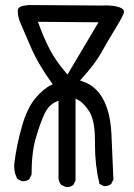

<svg xmlns="http://www.w3.org/2000/svg" viewBox="-20 -762 540 772"><path d="M108.4 -741.7Q51.3 -741.7 51.3 -720.2Q51.3 -694.3 62.3 -669.4Q73.2 -644.5 103 -574.7Q132.8 -504.9 189 -427.2L192.4 -422.9L187.5 -420.9Q157.2 -407.7 123.5 -368.4Q89.8 -329.1 68.6 -255.4Q47.4 -181.6 37.6 -106Q37.1 -99.6 37.1 -93.3Q37.1 -65.9 49.8 -42.5L67.4 -33.7Q69.8 -33.2 72.3 -33.2Q87.9 -33.2 98.1 -42L106.9 -59.6Q106.9 -148.4 123.8 -206.3Q140.6 -264.2 158.2 -302.7Q176.3 -342.3 209.5 -354.5L215.3 -356.9V-43.5Q217.3 -29.8 225.6 -19L244.1 -10.3Q246.6 -9.8 249 -9.8Q264.6 -9.8 274.9 -18.6L283.7 -36.1V-365.2L290 -362.3Q314.5 -351.1 338.1 -315.2Q361.8 -279.3 361.8 -195.3V-180.2Q361.8 -98.1 379.9 -22.5L396.5 -14.2Q398.9 -13.7 401.4 -13.7Q417 -13.7 427.2 -22.5L436 -40L428.2 -220.7Q422.9 -344.7 366.7 -401.4Q342.3 -425.8 308.1 -436L301.8 -438.5Q334.5 -474.6 355 -501.7Q375.5 -528.8 388.7 -552.7Q415 -600.1 440.4 -641.1Q465.8 -681.6 476.1 -705.1Q478.5 -710.4 478.5 -715.3Q478.5 -726.1 460.9 -732.4Q438.5 -740.2 406.7 -740.2Q400.4 -740.2 393.6 -739.7ZM376 -672.4 251.5 -462.4 247.6 -466.8Q204.6 -516.1 179.4 -564.7Q154.3 -613.3 134.8 -668.5L132.3 -674.3Z"/></svg>

Font: Bakudai
Style: Light
Weight: 300
Version: Version 1.48